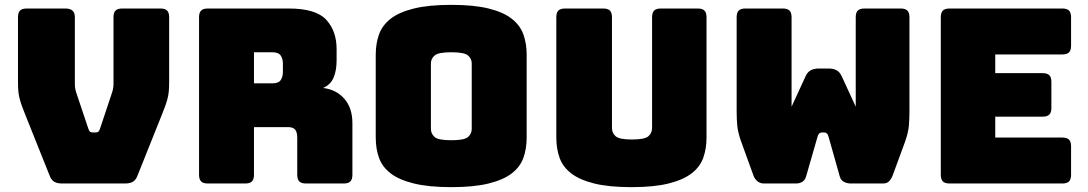

<svg xmlns="http://www.w3.org/2000/svg" viewBox="-20 -755 4476 790"><path d="M495 0H235Q216 0 203.5 -7Q191 -14 184 -33L86 -278Q77 -300 71 -316.5Q65 -333 61 -348Q57 -363 55.5 -379.5Q54 -396 54 -420V-684Q54 -703 62.5 -711.5Q71 -720 90 -720H249Q268 -720 278 -711.5Q288 -703 288 -684V-408Q288 -398 290 -388Q292 -378 296 -367L343 -227Q346 -217 350 -213.5Q354 -210 362 -210H373Q381 -210 385 -213.5Q389 -217 392 -227L439 -368Q443 -379 445 -389Q447 -399 447 -409V-684Q447 -703 455.5 -711.5Q464 -720 483 -720H640Q659 -720 667.5 -711.5Q676 -703 676 -684V-420Q676 -396 674.5 -379.5Q673 -363 669 -348Q665 -333 659 -316.5Q653 -300 644 -278L546 -33Q539 -14 526.5 -7Q514 0 495 0Z M1025 -540V-412H1100Q1126 -412 1135 -425.5Q1144 -439 1144 -459V-493Q1144 -513 1135 -526.5Q1126 -540 1100 -540ZM989 0H835Q816 0 807.5 -8.5Q799 -17 799 -36V-684Q799 -703 807.5 -711.5Q816 -720 835 -720H1168Q1280 -720 1322.5 -673.5Q1365 -627 1365 -553V-507Q1365 -465 1352.5 -435.5Q1340 -406 1309 -393Q1363 -387 1396.5 -349Q1430 -311 1430 -248V-36Q1430 -17 1421.5 -8.5Q1413 0 1394 0H1239Q1220 0 1211.5 -8.5Q1203 -17 1203 -36V-189Q1203 -211 1194.5 -221.5Q1186 -232 1165 -232H1025V-36Q1025 -17 1016.5 -8.5Q1008 0 989 0Z M2147 -189Q2147 -143 2133.5 -105.5Q2120 -68 2085.5 -41.5Q2051 -15 1990.5 0Q1930 15 1837 15Q1744 15 1683 0Q1622 -15 1587.5 -41.5Q1553 -68 1539.5 -105.5Q1526 -143 1526 -189V-530Q1526 -576 1539.5 -613.5Q1553 -651 1587.5 -678Q1622 -705 1683 -720Q1744 -735 1837 -735Q1930 -735 1990.5 -720Q2051 -705 2085.5 -678Q2120 -651 2133.5 -613.5Q2147 -576 2147 -530ZM1753 -225Q1753 -205 1768 -191.5Q1783 -178 1837 -178Q1891 -178 1906 -191.5Q1921 -205 1921 -225V-494Q1921 -513 1906 -526.5Q1891 -540 1837 -540Q1783 -540 1768 -526.5Q1753 -513 1753 -494Z M2887 -189Q2887 -143 2873.5 -105.5Q2860 -68 2825.5 -41.5Q2791 -15 2731 0Q2671 15 2578 15Q2485 15 2425 0Q2365 -15 2330.5 -41.5Q2296 -68 2282.5 -105.5Q2269 -143 2269 -189V-684Q2269 -703 2277.5 -711.5Q2286 -720 2305 -720H2462Q2481 -720 2489.5 -711.5Q2498 -703 2498 -684V-228Q2498 -208 2513 -194.5Q2528 -181 2580 -181Q2633 -181 2648 -194.5Q2663 -208 2663 -228V-684Q2663 -703 2671.5 -711.5Q2680 -720 2699 -720H2851Q2870 -720 2878.5 -711.5Q2887 -703 2887 -684Z M3537 -720H3686Q3705 -720 3713.5 -711.5Q3722 -703 3722 -684V-296Q3722 -264 3719.5 -236.5Q3717 -209 3704 -172L3654 -36Q3649 -21 3639.5 -10.5Q3630 0 3614 0H3481Q3465 0 3452 -7Q3439 -14 3435 -30L3389 -193Q3386 -203 3381.5 -206.5Q3377 -210 3371 -210H3362Q3356 -210 3351.5 -206.5Q3347 -203 3344 -193L3297 -30Q3293 -15 3282 -7.5Q3271 0 3255 0H3123Q3107 0 3095.5 -10Q3084 -20 3079 -36L3029 -174Q3016 -211 3013.5 -238.5Q3011 -266 3011 -298V-684Q3011 -703 3019.5 -711.5Q3028 -720 3047 -720H3201Q3220 -720 3228.5 -711.5Q3237 -703 3237 -684V-316L3295 -442Q3303 -459 3316 -466Q3329 -473 3348 -473H3390Q3409 -473 3422 -466Q3435 -459 3443 -442L3501 -316V-684Q3501 -703 3509.5 -711.5Q3518 -720 3537 -720Z M4351 0H3887Q3868 0 3859.5 -8.5Q3851 -17 3851 -36V-684Q3851 -703 3859.5 -711.5Q3868 -720 3887 -720H4351Q4370 -720 4378.5 -711.5Q4387 -703 4387 -684V-567Q4387 -548 4378.5 -539.5Q4370 -531 4351 -531H4075V-454H4270Q4289 -454 4297.5 -445.5Q4306 -437 4306 -418V-311Q4306 -292 4297.5 -283.5Q4289 -275 4270 -275H4075V-189H4351Q4370 -189 4378.5 -180.5Q4387 -172 4387 -153V-36Q4387 -17 4378.5 -8.5Q4370 0 4351 0Z"/></svg>

Font: Bungee
Style: Regular
Weight: 400
Designer: David Jonathan Ross
Foundry: David Jonathan Ross
Version: Version 1.000;PS 1.0;hotconv 1.0.72;makeotf.lib2.5.5900